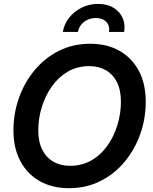

<svg xmlns="http://www.w3.org/2000/svg" viewBox="-20 -966 793 997"><path d="M338.4 11.2Q251.5 11.2 186.8 -25.1Q122.1 -61.5 85.9 -129.2Q49.8 -196.8 49.8 -289.1Q49.8 -376.5 78.4 -457.3Q106.9 -538.1 159.7 -601.6Q212.4 -665 285.6 -701.9Q358.9 -738.8 448.7 -738.8Q535.2 -738.8 599.9 -702.4Q664.6 -666 700.7 -598.6Q736.8 -531.2 736.8 -438Q736.8 -349.6 708 -269Q679.2 -188.5 626.5 -125.2Q573.7 -62 500.5 -25.4Q427.2 11.2 338.4 11.2ZM343.8 -105Q406.2 -105 455.3 -133.5Q504.4 -162.1 538.3 -210.4Q572.3 -258.8 590.1 -317.9Q607.9 -377 607.9 -437.5Q607.9 -498 587.2 -539.3Q566.4 -580.6 529.5 -601.6Q492.7 -622.6 443.4 -622.6Q380.9 -622.6 331.8 -593.8Q282.7 -564.9 248.8 -516.6Q214.8 -468.3 196.8 -409.2Q178.7 -350.1 178.7 -289.6Q178.7 -229.5 199.5 -188.5Q220.2 -147.5 257.3 -126.2Q294.4 -105 343.8 -105ZM489.3 -945.8Q535.6 -945.8 568.4 -926.3Q601.1 -906.7 616.2 -873.8Q631.3 -840.8 624.5 -800.3H545.9Q551.3 -832 531.7 -852.3Q512.2 -872.6 477.5 -872.6Q442.4 -872.6 416.3 -852.3Q390.1 -832 384.8 -800.3H306.2Q313 -840.8 338.9 -873.8Q364.7 -906.7 404.1 -926.3Q443.4 -945.8 489.3 -945.8Z"/></svg>

Font: Inter 28pt SemiBold
Style: Italic
Weight: 600
Italic angle: -9.3988°
Designer: Rasmus Andersson
Foundry: rsms
Version: Version 4.001;git-66647c0bb